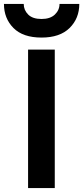

<svg xmlns="http://www.w3.org/2000/svg" viewBox="-57 -951 421 971"><path d="M153 -761Q59 -761 11 -809.5Q-37 -858 -37 -931H63Q63 -900 85.5 -877.5Q108 -855 153 -855Q197 -855 220.5 -877.5Q244 -900 244 -931H344Q344 -858 295 -809.5Q246 -761 153 -761ZM85 -700H220V0H85Z"/></svg>

Font: OVRPSS Recut ExtraBold
Style: Regular
Weight: 800
Designer: Giant Group
Foundry: Giant Group
Version: Version 1.001;hotconv 1.0.109;makeotfexe 2.5.65596